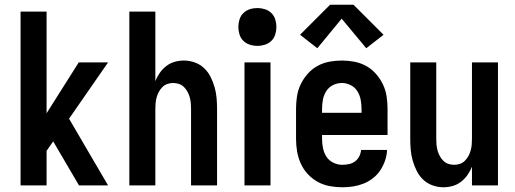

<svg xmlns="http://www.w3.org/2000/svg" viewBox="-20 -784 2178 812"><path d="M67 0V-735H177V-305L313 -520H437L272 -282L437 0H314L205 -186L177 -146V0Z M527 0V-735H637V-441Q644 -459 655.5 -475.5Q667 -492 683 -504.5Q699 -517 718.5 -522.5Q738 -528 758 -528Q781 -528 803.5 -520Q826 -512 843 -496Q860 -480 870.5 -459Q881 -438 887.5 -415.5Q894 -393 896 -369.5Q898 -346 898 -323V0H788V-323Q788 -335 787 -347.5Q786 -360 782.5 -372.5Q779 -385 773 -396Q767 -407 758 -416Q749 -425 737 -429Q725 -433 712 -433Q700 -433 688 -429Q676 -425 667 -416Q658 -407 652 -396Q646 -385 642.5 -372.5Q639 -360 638 -347.5Q637 -335 637 -323V0Z M1014 0V-520H1124V0ZM1069 -590Q1052 -590 1036.5 -595Q1021 -600 1009.5 -611Q998 -622 993 -638Q988 -654 988 -670Q988 -686 993 -702Q998 -718 1009.5 -729Q1021 -740 1036.5 -745Q1052 -750 1069 -750Q1085 -750 1100.5 -745Q1116 -740 1127.5 -729Q1139 -718 1144 -702Q1149 -686 1149 -670Q1149 -654 1144 -638Q1139 -622 1127.5 -611Q1116 -600 1100.5 -595Q1085 -590 1069 -590Z M1427 8Q1401 8 1374 3Q1347 -2 1323.5 -15Q1300 -28 1281.5 -48Q1263 -68 1252 -92.5Q1241 -117 1236.5 -143.5Q1232 -170 1232 -197V-323Q1232 -350 1236 -376.5Q1240 -403 1251.5 -427Q1263 -451 1281 -471.5Q1299 -492 1322.5 -505Q1346 -518 1372.5 -523Q1399 -528 1426 -528Q1452 -528 1478.5 -523Q1505 -518 1528.5 -505Q1552 -492 1570 -471.5Q1588 -451 1599.5 -427Q1611 -403 1615 -376.5Q1619 -350 1619 -323V-213H1342V-197Q1342 -177 1346 -157.5Q1350 -138 1360.5 -121.5Q1371 -105 1389.5 -96Q1408 -87 1427 -87Q1442 -87 1456 -90Q1470 -93 1481.5 -101.5Q1493 -110 1499.5 -123Q1506 -136 1507 -150H1617Q1616 -127 1608.5 -105Q1601 -83 1588.5 -64Q1576 -45 1557.5 -30.5Q1539 -16 1517.5 -7.5Q1496 1 1473.5 4.5Q1451 8 1427 8ZM1509 -307V-323Q1509 -342 1505.5 -361.5Q1502 -381 1491.5 -398Q1481 -415 1463 -424Q1445 -433 1426 -433Q1406 -433 1388 -424Q1370 -415 1359.5 -398Q1349 -381 1345.5 -361.5Q1342 -342 1342 -323V-307ZM1322 -580 1249 -637 1376 -764H1475L1602 -637L1529 -580L1425 -705Z M1855 8Q1832 8 1809.5 0Q1787 -8 1770 -24Q1753 -40 1742.5 -61Q1732 -82 1725.5 -104.5Q1719 -127 1717 -150.5Q1715 -174 1715 -197V-520H1825V-197Q1825 -185 1826 -172.5Q1827 -160 1830.5 -147.5Q1834 -135 1840 -124Q1846 -113 1855 -104Q1864 -95 1876 -91Q1888 -87 1901 -87Q1913 -87 1925 -91Q1937 -95 1946 -104Q1955 -113 1961 -124Q1967 -135 1970.5 -147.5Q1974 -160 1975 -172.5Q1976 -185 1976 -197V-520H2086V0H1976V-79Q1969 -61 1957.5 -44.5Q1946 -28 1930 -15.5Q1914 -3 1894.5 2.5Q1875 8 1855 8Z"/></svg>

Font: Iosevka QP
Style: Bold
Weight: 700
Designer: Belleve Invis
Foundry: Belleve Invis
Version: Version 20.0.0; ttfautohint (v1.8.4)